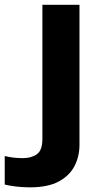

<svg xmlns="http://www.w3.org/2000/svg" viewBox="-80 -555 433 809"><path d="M45.9 234.4Q16.1 234.4 -12.2 231Q-40.5 227.5 -60.1 222.7V102.5Q-41.5 106.9 -23.4 109.1Q-5.4 111.3 16.6 111.3Q51.8 111.3 75.2 95Q98.6 78.6 98.6 30.3V-534.7H254.9V55.2Q254.9 104 233.9 144.8Q212.9 185.5 167 210Q121.1 234.4 45.9 234.4Z"/></svg>

Font: Lunasima
Style: Bold
Weight: 700
Designer: The DocRepair Project, Monotype Design Team
Foundry: Google
Version: Version 2.009